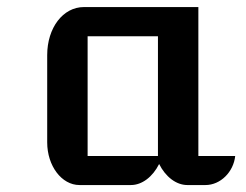

<svg xmlns="http://www.w3.org/2000/svg" viewBox="-20 -532 707 552"><path d="M115.7 -122.6C115.7 -55.2 157.2 0 208.5 0H356.4C388.2 0 418.9 -23.4 437.5 -60.5C456.1 -23.4 486.8 0 518.6 0H570.8C613.8 0 651.4 -37.6 656.2 -83.5H550.3V-511.7H221.2C161.1 -511.7 115.7 -452.1 115.7 -373.5ZM231.9 -83.5V-427.7H434.1V-83.5Z"/></svg>

Font: Atomic Age
Style: Regular
Weight: 400
Designer: James Grieshaber
Foundry: James Grieshaber
Version: Version 1.002